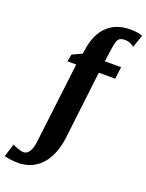

<svg xmlns="http://www.w3.org/2000/svg" viewBox="-315 -906 953 1249"><g transform="rotate(20 162.0 -282.0)"><path d="M42.5 79.1C33.7 145.5 12.2 172.9 -19 172.9C-42.5 173.3 -88.9 151.9 -95.2 148.9L-123.5 238.8C-107.4 242.7 -66.4 250.5 -30.8 250.5C123 250.5 191.9 127.9 209.5 -4.4L266.1 -480.5H379.9L390.1 -564H277.8L287.6 -637.2C299.8 -713.9 301.8 -738.8 353 -739.3C385.7 -739.7 406.2 -724.6 418.5 -715.8L448.7 -802.7C422.4 -813.5 389.2 -815.4 361.8 -815.4C231.4 -815.4 156.2 -732.9 133.8 -612.3L125.5 -561.5L59.1 -530.8L48.8 -480.5H109.9Z"/></g></svg>

Font: Merriweather
Style: Heavy Italic
Weight: 900
Italic angle: -7.5°
Designer: Eben Sorkin
Foundry: Eben Sorkin
Version: Version 1.001